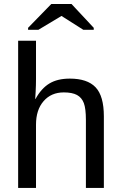

<svg xmlns="http://www.w3.org/2000/svg" viewBox="-20 -925 596 945"><path d="M154.8 -438Q183.1 -489.7 222.9 -513.9Q262.7 -538.1 323.7 -538.1Q409.7 -538.1 450.4 -495.4Q491.2 -452.6 491.2 -352.1V0H402.8V-335Q402.8 -390.6 392.6 -417.7Q382.3 -444.8 358.9 -457.5Q335.4 -470.2 293.9 -470.2Q231.9 -470.2 194.6 -427.2Q157.2 -384.3 157.2 -311.5V0H69.3V-724.6H157.2V-536.1Q157.2 -506.3 155.5 -474.6Q153.8 -442.9 153.3 -438ZM441.4 -788.1V-778.3H390.1L283.2 -846.2H282.2L168.9 -778.3H118.2V-788.1L232.4 -905.3H332Z"/></svg>

Font: Arial
Style: Regular
Weight: 400
Designer: Steve Matteson
Foundry: Ascender Corporation
Version: Version 2.00.3